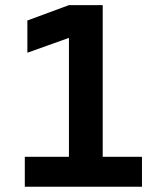

<svg xmlns="http://www.w3.org/2000/svg" viewBox="-20 -713 626 733"><path d="M243.2 0V-693.4H372.1V0ZM74.7 0V-114.3H252.9V0ZM362.3 0V-114.3H522V0ZM84.5 -511.7V-634.8L243.2 -693.4V-568.4Z"/></svg>

Font: Cascadia Code
Style: Regular
Weight: 400
Monospace: yes
Designer: Aaron Bell
Foundry: Saja Typeworks
Version: Version 2106.017